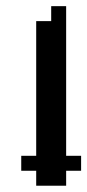

<svg xmlns="http://www.w3.org/2000/svg" viewBox="-20 -591 278 611"><path d="M95.2 -47.6H142.9V0H95.2ZM142.9 -47.6H190.5V0H142.9ZM47.6 -95.2H95.2V-47.6H47.6ZM95.2 -95.2H142.9V-47.6H95.2ZM142.9 -95.2H190.5V-47.6H142.9ZM190.5 -95.2H238.1V-47.6H190.5ZM95.2 -142.9H142.9V-95.2H95.2ZM142.9 -142.9H190.5V-95.2H142.9ZM142.9 -190.5H190.5V-142.9H142.9ZM142.9 -238.1H190.5V-190.5H142.9ZM95.2 -238.1H142.9V-190.5H95.2ZM95.2 -285.7H142.9V-238.1H95.2ZM95.2 -333.3H142.9V-285.7H95.2ZM95.2 -190.5H142.9V-142.9H95.2ZM142.9 -285.7H190.5V-238.1H142.9ZM142.9 -333.3H190.5V-285.7H142.9ZM142.9 -381H190.5V-333.3H142.9ZM142.9 -523.8H190.5V-476.2H142.9ZM142.9 -476.2H190.5V-428.6H142.9ZM142.9 -428.6H190.5V-381H142.9ZM95.2 -381H142.9V-333.3H95.2ZM95.2 -428.6H142.9V-381H95.2ZM95.2 -476.2H142.9V-428.6H95.2ZM95.2 -523.8H142.9V-476.2H95.2ZM142.9 -571.4H190.5V-523.8H142.9Z"/></svg>

Font: Jacquard 12
Style: Regular
Weight: 400
Designer: Sarah Cadigan-Fried
Version: Version 1.000; ttfautohint (v1.8.4.7-5d5b)